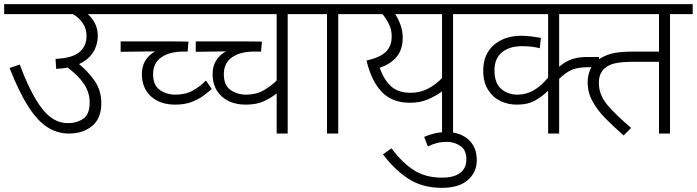

<svg xmlns="http://www.w3.org/2000/svg" viewBox="-20 -642 3350 923"><path d="M0 -622H536V-574H402Q450 -531 450 -471Q450 -426 427.5 -390.5Q405 -355 360 -334Q404 -298 435.5 -252.5Q467 -207 467 -145Q467 -73 423 -36.5Q379 0 311 0Q256 0 208.5 -30Q161 -60 116.5 -129Q72 -198 26 -315L75 -332Q126 -194 180.5 -122Q235 -50 306 -50Q349 -50 380 -71Q411 -92 411 -150Q411 -197 384 -238Q357 -279 305 -317Q279 -312 250 -311L247 -359Q325 -362 360.5 -390.5Q396 -419 396 -469Q396 -504 378 -530.5Q360 -557 331 -574H0Z M521 -622H1473V-574H1363V0H1310V-193Q1286 -173 1250 -156Q1214 -139 1162 -139Q1089 -139 1045.5 -179Q1002 -219 1002 -286Q1002 -359 1066 -395L921 -393V-443H1157Q1182 -443 1205 -442.5Q1228 -442 1239 -442L1235 -394H1200Q1135 -394 1095.5 -366.5Q1056 -339 1056 -285Q1056 -232 1088.5 -209.5Q1121 -187 1163 -187Q1212 -187 1248 -208Q1284 -229 1310 -255V-574H521ZM998 -214Q980 -198 956 -180.5Q932 -163 899 -151Q866 -139 822 -139Q749 -139 705.5 -179Q662 -219 662 -286Q662 -359 726 -395L560 -393V-443H804Q829 -443 852 -442.5Q875 -442 886 -442L882 -394H860Q795 -394 755.5 -366.5Q716 -339 716 -285Q716 -232 748.5 -209.5Q781 -187 823 -187Q873 -187 908.5 -207.5Q944 -228 970 -255Z M1606 -574V0H1552V-574H1458V-622H1715V-574Z M2268 -622V-574H2158V0H2105V-203Q2078 -182 2039 -165Q2000 -148 1951 -148Q1865 -148 1815 -200.5Q1765 -253 1742 -351Q1805 -365 1834 -392Q1863 -419 1863 -467Q1863 -499 1850 -525.5Q1837 -552 1819 -574H1700V-622ZM1805 -316Q1826 -258 1860 -227Q1894 -196 1954 -196Q2000 -196 2038 -216Q2076 -236 2105 -267V-574H1880Q1896 -549 1906 -520.5Q1916 -492 1916 -461Q1916 -404 1887 -369Q1858 -334 1805 -316Z M2019 16Q2044 5 2070.5 -1Q2097 -7 2126 -7Q2192 -7 2232 29Q2272 65 2272 128Q2272 186 2229 223.5Q2186 261 2105 261Q2009 261 1942 216.5Q1875 172 1821 100L1862 71Q1915 142 1971 177Q2027 212 2104 212Q2163 212 2192.5 189Q2222 166 2222 124Q2222 79 2193 59.5Q2164 40 2129 40Q2102 40 2080.5 45.5Q2059 51 2037 62Z M2839 -574H2668V-321Q2694 -344 2725.5 -356Q2757 -368 2801 -368H2860V-319H2811Q2760 -319 2730.5 -307Q2701 -295 2668 -263V0H2615V-206Q2589 -180 2553.5 -159.5Q2518 -139 2465 -139Q2421 -139 2384.5 -157Q2348 -175 2325.5 -211.5Q2303 -248 2303 -303Q2303 -381 2354 -425.5Q2405 -470 2487 -470Q2511 -470 2537.5 -466.5Q2564 -463 2580 -460L2575 -410Q2539 -420 2490 -420Q2428 -420 2392.5 -390Q2357 -360 2357 -304Q2357 -243 2389 -215Q2421 -187 2468 -187Q2509 -187 2545 -207.5Q2581 -228 2615 -269V-574H2253V-622H2839Z M3201 -574V0H3148V-345H3030Q2971 -345 2938 -338Q2905 -331 2885 -312Q2874 -302 2866.5 -285.5Q2859 -269 2859 -243Q2859 -186 2899.5 -138Q2940 -90 3014 -27L2978 9Q2931 -32 2891.5 -72Q2852 -112 2828.5 -154.5Q2805 -197 2805 -247Q2805 -277 2816.5 -305.5Q2828 -334 2854 -353Q2880 -373 2917.5 -383.5Q2955 -394 3024 -394H3148V-574H2756V-622H3310V-574Z"/></svg>

Font: Noto Sans Light
Style: Regular
Weight: 300
Designer: Monotype Design Team
Foundry: Monotype Imaging Inc.
Version: Version 2.007